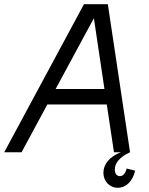

<svg xmlns="http://www.w3.org/2000/svg" viewBox="-49 -720 704 908"><path d="M-29 0H53L175 -226H456L490 0H523C470 20 440 56 440 97C440 137 469 168 508 168C547 168 579 137 590 87L550 77C544 100 533 113 518 113C503 113 494 101 494 82C494 50 518 22 566 0L461 -700H348ZM214 -299 395 -634 445 -299Z"/></svg>

Font: Uncut Sans
Style: Italic
Weight: 400
Italic angle: -11°
Designer: Kasper Nordkvist
Foundry: UNCUT.wtf
Version: Version 1.304;Glyphs 3.2 (3246)